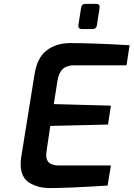

<svg xmlns="http://www.w3.org/2000/svg" viewBox="-20 -959 685 985"><path d="M86 -119Q86 -135 89 -154L157 -577Q170 -662 219 -700Q268 -738 341 -738Q454 -738 645 -727L629 -624H361Q323 -624 302.5 -605.5Q282 -587 275 -546L256 -425L549 -417L534 -320L238 -313L219 -185Q217 -169 217 -164Q217 -135 234 -122.5Q251 -110 285 -110H549L532 -7Q344 5 237 6Q175 6 130.5 -21.5Q86 -49 86 -119ZM382 -825V-829L396 -919Q399 -939 418 -939H475Q491 -939 491 -924V-919L477 -829Q474 -810 455 -810H398Q391 -810 386.5 -814Q382 -818 382 -825Z"/></svg>

Font: Exo SemiBold
Style: Italic
Weight: 600
Italic angle: -9°
Designer: Natanael Gama
Foundry: Natanael Gama
Version: Version 1.500; ttfautohint (v1.6)